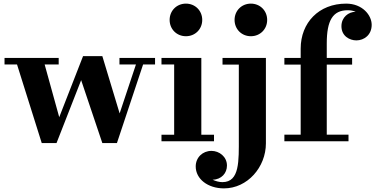

<svg xmlns="http://www.w3.org/2000/svg" viewBox="-20 -780 2072 1060"><path d="M307 -133 226.5 -424H304V-460H5V-424H74L210.5 10H292L428 -337.5L545 10H625.5L770 -424H836V-460H639.5V-424H730.5L640.5 -154L545 -470H438.5Z M916.5 -670C916.5 -619 955.5 -580 1006.5 -580C1057.5 -580 1096.5 -619 1096.5 -670C1096.5 -721 1057.5 -760 1006.5 -760C955.5 -760 916.5 -721 916.5 -670ZM871.5 -36V0H1161.5V-36H1091.5V-460H871.5V-424H941.5V-36Z M1275 -670C1275 -619 1314 -580 1365 -580C1416 -580 1455 -619 1455 -670C1455 -721 1416 -760 1365 -760C1314 -760 1275 -721 1275 -670ZM1448 -460H1208.5V-423.5H1298.5V-20C1298.5 107 1304 225.5 1208 225.5C1190.5 225.5 1171.5 220.5 1154 212.5C1203 210.5 1233 176 1233 134C1233 85 1190.5 53 1147.5 53C1099 53 1060.5 89 1060.5 139C1060.5 207.5 1126.5 260 1216.5 260C1346.5 260 1448 142.5 1448 11.5Z M1550 -36.5V0H1904V-36.5H1784V-423.5H1924V-460H1784V-540C1784 -667 1817 -723.5 1900 -723.5C1916 -723.5 1930.5 -720.5 1943.5 -715C1904 -714.5 1865 -685 1865 -635.5C1865 -580.5 1910.5 -557 1947.5 -557C1990 -557 2032 -587 2032 -643C2032 -696 1981 -760 1891 -760C1740 -760 1640 -654.5 1640 -511.5V-460H1550V-423.5H1640V-36.5Z"/></svg>

Font: Bodoni* 06
Style: Bold
Weight: 700
Version: Version 2.2